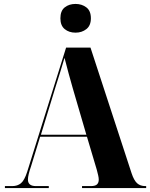

<svg xmlns="http://www.w3.org/2000/svg" viewBox="-20 -956 763 976"><path d="M5 0V-10H42Q69 -10 86.5 -24.5Q104 -39 118 -82L316 -714H440L649 -75Q661 -39 677 -24.5Q693 -10 719 -10H723V0H397V-10H441Q464 -10 473 -18.5Q482 -27 482 -43Q482 -52 479 -65Q476 -78 472 -93L422 -261H184L137 -108Q130 -88 126 -71.5Q122 -55 122 -43Q122 -10 163 -10H228V0ZM188 -271H419L350 -507Q341 -539 329 -582Q317 -625 308 -662Q298 -627 285.5 -587.5Q273 -548 262 -513ZM364 -790Q331 -790 309 -808Q287 -826 287 -863Q287 -901 309 -918.5Q331 -936 364 -936Q396 -936 419 -918.5Q442 -901 442 -863Q442 -826 419 -808Q396 -790 364 -790Z"/></svg>

Font: Noto Serif Display SemiCondensed ExtraBold
Style: Regular
Weight: 800
Width: 4
Designer: Monotype Design Team
Foundry: Monotype Imaging Inc.
Version: Version 2.009